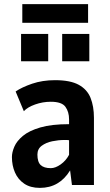

<svg xmlns="http://www.w3.org/2000/svg" viewBox="-20 -900 537 934"><path d="M174 14Q128 14 97.8 -6.5Q67.5 -27 52.8 -61Q38 -95 38 -136Q38 -159 49.8 -186.5Q61.5 -214 91.5 -239Q121.5 -264 176 -280Q230.5 -296 316 -296V-319Q316 -356 298.2 -380.5Q280.5 -405 227 -405Q188 -405 150.8 -391.8Q113.5 -378.5 96 -359L56 -455Q86 -475.5 136.2 -492.8Q186.5 -510 248 -510Q322 -510 363 -487.5Q404 -465 420.5 -423.8Q437 -382.5 437 -327V0H330L321 -71Q269 14 174 14ZM227 -82Q249.5 -82 275.2 -100.2Q301 -118.5 316 -147V-218Q311 -219 305.2 -219Q299.5 -219 292 -219Q264.5 -219 234.2 -212.8Q204 -206.5 183 -191Q162 -175.5 162 -148Q162 -112 178 -97Q194 -82 227 -82ZM282.5 -602V-735H414.5V-602ZM82.5 -602V-735H214.5V-602ZM88.5 -789V-880H408.5V-789Z"/></svg>

Font: Alatsi
Style: Regular
Weight: 400
Designer: Spyros Zevelakis, Eben Sorkin
Foundry: www.sorkintype.com
Version: Version 1.008; ttfautohint (v1.8.4.7-5d5b)